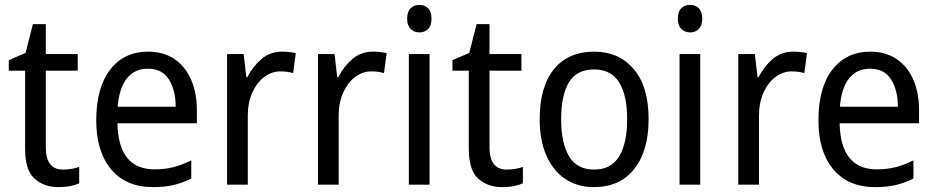

<svg xmlns="http://www.w3.org/2000/svg" viewBox="-20 -758 3838 788"><path d="M239 -62Q256 -62 274 -65Q292 -68 305 -73V-6Q271 10 220 10Q161 10 122 -24.5Q83 -59 83 -148V-468H16V-511L85 -541L115 -659H168V-536H299V-468H168V-153Q168 -62 239 -62Z M588 -546Q651 -546 696 -515.5Q741 -485 764.5 -430.5Q788 -376 788 -306V-252H462Q466 -63 614 -63Q657 -63 692 -72Q727 -81 765 -100V-25Q728 -7 691.5 1.5Q655 10 608 10Q497 10 436 -63Q375 -136 375 -264Q375 -398 432 -472Q489 -546 588 -546ZM587 -476Q532 -476 500.5 -436Q469 -396 463 -320H701Q701 -387 673.5 -431.5Q646 -476 587 -476Z M1137 -546Q1151 -546 1166 -544.5Q1181 -543 1194 -540L1183 -458Q1159 -465 1131 -465Q1095 -465 1064.5 -442Q1034 -419 1015.5 -378Q997 -337 997 -284V0H912V-536H980L991 -441H995Q1018 -486 1053.5 -516Q1089 -546 1137 -546Z M1510 -546Q1524 -546 1539 -544.5Q1554 -543 1567 -540L1556 -458Q1532 -465 1504 -465Q1468 -465 1437.5 -442Q1407 -419 1388.5 -378Q1370 -337 1370 -284V0H1285V-536H1353L1364 -441H1368Q1391 -486 1426.5 -516Q1462 -546 1510 -546Z M1702 -738Q1723 -738 1737 -724Q1751 -710 1751 -681Q1751 -653 1737 -639Q1723 -625 1702 -625Q1680 -625 1665.5 -639Q1651 -653 1651 -681Q1651 -710 1665 -724Q1679 -738 1702 -738ZM1743 -536V0H1658V-536Z M2060 -62Q2077 -62 2095 -65Q2113 -68 2126 -73V-6Q2092 10 2041 10Q1982 10 1943 -24.5Q1904 -59 1904 -148V-468H1837V-511L1906 -541L1936 -659H1989V-536H2120V-468H1989V-153Q1989 -62 2060 -62Z M2642 -269Q2642 -139 2583 -64.5Q2524 10 2417 10Q2350 10 2300 -23.5Q2250 -57 2222.5 -119.5Q2195 -182 2195 -269Q2195 -402 2253.5 -474Q2312 -546 2419 -546Q2520 -546 2581 -474.5Q2642 -403 2642 -269ZM2283 -269Q2283 -171 2315.5 -116.5Q2348 -62 2419 -62Q2488 -62 2521 -116Q2554 -170 2554 -269Q2554 -367 2521 -420Q2488 -473 2418 -473Q2347 -473 2315 -420Q2283 -367 2283 -269Z M2813 -738Q2834 -738 2848 -724Q2862 -710 2862 -681Q2862 -653 2848 -639Q2834 -625 2813 -625Q2791 -625 2776.5 -639Q2762 -653 2762 -681Q2762 -710 2776 -724Q2790 -738 2813 -738ZM2854 -536V0H2769V-536Z M3235 -546Q3249 -546 3264 -544.5Q3279 -543 3292 -540L3281 -458Q3257 -465 3229 -465Q3193 -465 3162.5 -442Q3132 -419 3113.5 -378Q3095 -337 3095 -284V0H3010V-536H3078L3089 -441H3093Q3116 -486 3151.5 -516Q3187 -546 3235 -546Z M3552 -546Q3615 -546 3660 -515.5Q3705 -485 3728.5 -430.5Q3752 -376 3752 -306V-252H3426Q3430 -63 3578 -63Q3621 -63 3656 -72Q3691 -81 3729 -100V-25Q3692 -7 3655.5 1.5Q3619 10 3572 10Q3461 10 3400 -63Q3339 -136 3339 -264Q3339 -398 3396 -472Q3453 -546 3552 -546ZM3551 -476Q3496 -476 3464.5 -436Q3433 -396 3427 -320H3665Q3665 -387 3637.5 -431.5Q3610 -476 3551 -476Z"/></svg>

Font: Noto Sans Gujarati SemiCondensed
Style: Regular
Weight: 400
Width: 4
Designer: Jelle Bosma - Monotype Design Team, Universal Thirst
Foundry: Monotype Imaging Inc.
Version: Version 2.106; ttfautohint (v1.8.4.7-5d5b)